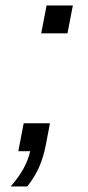

<svg xmlns="http://www.w3.org/2000/svg" viewBox="-20 -548 318 696"><path d="M244.1 -528.3 224.6 -427.2H129.4L148.9 -528.3ZM146.5 -24.9Q137.7 21.5 121.6 58.1Q105.5 94.7 78.6 127.9H18.6Q47.9 94.7 65.4 62.5Q83 30.3 89.4 0H46.4L65.9 -101.1H161.1Z"/></svg>

Font: Arimo
Style: Italic
Weight: 400
Italic angle: -12°
Designer: Steve Matteson
Foundry: Monotype Imaging Inc.
Version: Version 1.33